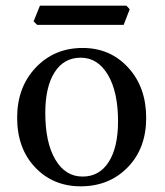

<svg xmlns="http://www.w3.org/2000/svg" viewBox="-20 -653 587 683"><path d="M273.9 -24.9Q333.5 -24.9 366.7 -76.9Q399.9 -128.9 399.9 -221.7Q399.9 -326.2 363.8 -387Q327.6 -447.8 267.1 -447.8Q207.5 -447.8 174.3 -396Q141.1 -344.2 141.1 -251Q141.1 -146 176.8 -85.4Q212.4 -24.9 273.9 -24.9ZM267.1 9.8Q168.9 9.8 105 -57.6Q41 -125 41 -234.4Q41 -342.8 107.2 -412.6Q173.3 -482.4 273.9 -482.4Q372.1 -482.4 436 -412.6Q500 -342.8 500 -233.4Q500 -125 434.1 -57.6Q368.2 9.8 267.1 9.8ZM419.9 -564.5H112.3L99.6 -577.1L122.1 -632.8H429.7L441.4 -620.1Z"/></svg>

Font: Almanac
Style: Regular
Weight: 400
Designer: Eden's Almanac
Version: Version 3.501;March 28, 2021;FontCreator 13.0.0.2683 64-bit